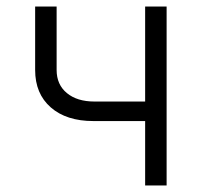

<svg xmlns="http://www.w3.org/2000/svg" viewBox="-20 -570 640 590"><path d="M426 0V-198H267Q184 -198 136 -240Q88 -282 88 -355V-550H154V-355Q154 -310 185.5 -284Q217 -258 270 -258H426V-550H492V0Z"/></svg>

Font: JetBrains Mono NL ExtraLight
Style: Regular
Weight: 200
Designer: Philipp Nurullin, Konstantin Bulenkov
Foundry: JetBrains
Version: Version 2.304; ttfautohint (v1.8.4.7-5d5b)